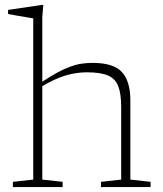

<svg xmlns="http://www.w3.org/2000/svg" viewBox="-20 -754 656 774"><path d="M387 -21 468.5 -30V-322.5Q468.5 -376.5 456.5 -407Q444.5 -437.5 414.5 -450Q384.5 -462.5 330.5 -462.5Q288 -462.5 245 -450Q202 -437.5 145 -403.5L142 -419Q179.5 -444 208 -459.8Q236.5 -475.5 260.8 -484.5Q285 -493.5 307.2 -497Q329.5 -500.5 353.5 -500.5Q437 -500.5 471.2 -463.8Q505.5 -427 505.5 -349V-30L587 -21V0H387ZM232.5 0H32V-21L114 -30V-680Q107.5 -681 90.8 -683.8Q74 -686.5 53 -690.2Q32 -694 12.5 -697.5V-714L147 -734H154.5L150.5 -685V-30L232.5 -21Z"/></svg>

Font: Newsreader 9pt ExtraLight
Style: Regular
Weight: 250
Designer: Hugues Gentile
Foundry: Production Type
Version: Version 1.003